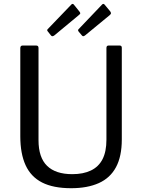

<svg xmlns="http://www.w3.org/2000/svg" viewBox="-20 -982 749 1012"><path d="M622 -247Q622 -158 591.5 -101Q561 -44 501 -17Q441 10 355 10Q261 10 202 -20Q143 -50 115 -111Q87 -172 87 -264V-728Q87 -742 99 -742H171Q183 -742 183 -729V-243Q183 -152 228 -108Q273 -64 361 -64Q419 -64 459.5 -83.5Q500 -103 520.5 -143Q541 -183 541 -246V-729Q541 -742 552 -742H611Q622 -742 622 -730V-247ZM369 -958 398 -922Q403 -916 403 -912Q403 -908 395 -902L266 -795Q260 -791 256 -791Q252 -791 248 -796L233 -815Q225 -823 232 -829L356 -958Q363 -965 369 -958ZM531 -958 561 -922Q565 -916 565 -912Q565 -908 558 -902L428 -795Q422 -791 418.5 -791Q415 -791 411 -796L395 -815Q388 -823 395 -829L518 -958Q525 -965 531 -958Z"/></svg>

Font: Libre Franklin Thin
Style: Regular
Weight: 400
Version: Version 3.000